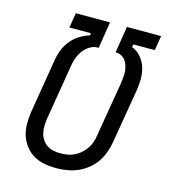

<svg xmlns="http://www.w3.org/2000/svg" viewBox="-110 -824 821 922"><g transform="rotate(15 300.0 -363.5)"><path d="M254 8Q223 8 194 2.5Q165 -3 140.5 -17.5Q116 -32 98.5 -55Q81 -78 72.5 -105.5Q64 -133 64 -163.5Q64 -194 69 -225L113 -491Q117 -517 127 -542.5Q137 -568 154.5 -590Q172 -612 196 -627Q220 -642 246 -650L248 -661H141L153 -735H323L302 -603H294Q273 -602 254 -589Q235 -576 223 -558Q211 -540 204.5 -520Q198 -500 195 -479L151 -213Q148 -194 147.5 -175.5Q147 -157 150.5 -140Q154 -123 163.5 -108Q173 -93 187 -83.5Q201 -74 218.5 -70Q236 -66 255 -66Q272 -66 290 -69Q308 -72 324.5 -80Q341 -88 355 -100.5Q369 -113 380 -129Q391 -145 396.5 -162.5Q402 -180 404 -197L449 -464Q451 -478 452.5 -493Q454 -508 453.5 -522.5Q453 -537 449 -550.5Q445 -564 438 -575.5Q431 -587 418.5 -594.5Q406 -602 392 -603H386L407 -735H577L565 -662H458L456 -648Q482 -638 500.5 -616.5Q519 -595 527.5 -568Q536 -541 536 -511.5Q536 -482 531 -452L486 -185Q482 -159 472.5 -132.5Q463 -106 447.5 -83Q432 -60 409 -41.5Q386 -23 360.5 -12Q335 -1 307.5 3.5Q280 8 254 8Z"/></g></svg>

Font: Iosevka Extended
Style: Italic
Weight: 400
Width: 7
Italic angle: -9°
Monospace: yes
Designer: Belleve Invis
Foundry: Belleve Invis
Version: Version 32.5.0; ttfautohint (v1.8.4)